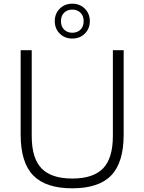

<svg xmlns="http://www.w3.org/2000/svg" viewBox="-20 -1012 782 1041"><path d="M372 9Q228 9 160 -61Q92 -131 92 -282V-740H152V-275Q152 -154 205.2 -99Q258.5 -44 372 -44Q485.5 -44 538.8 -99Q592 -154 592 -275V-740H650.5V-282Q650.5 -131 583 -61Q515.5 9 372 9ZM372 -803Q331 -803 304 -829.8Q277 -856.5 277 -897.5Q277 -938 304 -965Q331 -992 372 -992Q413 -992 440 -965Q467 -938 467 -897.5Q467 -856.5 440 -829.8Q413 -803 372 -803ZM372 -834.5Q399 -834.5 416.2 -851.2Q433.5 -868 433.5 -897.5Q433.5 -926.5 416.2 -943.2Q399 -960 372 -960Q345 -960 327.8 -943.2Q310.5 -926.5 310.5 -897.5Q310.5 -868 327.8 -851.2Q345 -834.5 372 -834.5Z"/></svg>

Font: Encode Sans Semi Expanded Light
Style: Regular
Weight: 300
Width: 6
Designer: Multiple Designers
Foundry: Impallari Type
Version: Version 3.000; ttfautohint (v1.8.3) -l 8 -r 50 -G 200 -x 14 